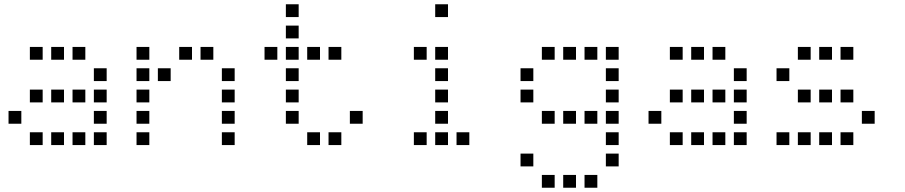

<svg xmlns="http://www.w3.org/2000/svg" viewBox="-20 -700 4240 900"><path d="M121 -480Q120 -480 120 -480Q120 -480 120 -479V-421Q120 -420 120 -420Q120 -420 121 -420H179Q180 -420 180 -420Q180 -420 180 -421V-479Q180 -480 180 -480Q180 -480 179 -480ZM221 -480Q220 -480 220 -480Q220 -480 220 -479V-421Q220 -420 220 -420Q220 -420 221 -420H279Q280 -420 280 -420Q280 -420 280 -421V-479Q280 -480 280 -480Q280 -480 279 -480ZM321 -480Q320 -480 320 -480Q320 -480 320 -479V-421Q320 -420 320 -420Q320 -420 321 -420H379Q380 -420 380 -420Q380 -420 380 -421V-479Q380 -480 380 -480Q380 -480 379 -480ZM421 -380Q420 -380 420 -380Q420 -380 420 -379V-321Q420 -320 420 -320Q420 -320 421 -320H479Q480 -320 480 -320Q480 -320 480 -321V-379Q480 -380 480 -380Q480 -380 479 -380ZM121 -280Q120 -280 120 -280Q120 -280 120 -279V-221Q120 -220 120 -220Q120 -220 121 -220H179Q180 -220 180 -220Q180 -220 180 -221V-279Q180 -280 180 -280Q180 -280 179 -280ZM221 -280Q220 -280 220 -280Q220 -280 220 -279V-221Q220 -220 220 -220Q220 -220 221 -220H279Q280 -220 280 -220Q280 -220 280 -221V-279Q280 -280 280 -280Q280 -280 279 -280ZM321 -280Q320 -280 320 -280Q320 -280 320 -279V-221Q320 -220 320 -220Q320 -220 321 -220H379Q380 -220 380 -220Q380 -220 380 -221V-279Q380 -280 380 -280Q380 -280 379 -280ZM421 -280Q420 -280 420 -280Q420 -280 420 -279V-221Q420 -220 420 -220Q420 -220 421 -220H479Q480 -220 480 -220Q480 -220 480 -221V-279Q480 -280 480 -280Q480 -280 479 -280ZM21 -180Q20 -180 20 -180Q20 -180 20 -179V-121Q20 -120 20 -120Q20 -120 21 -120H79Q80 -120 80 -120Q80 -120 80 -121V-179Q80 -180 80 -180Q80 -180 79 -180ZM421 -180Q420 -180 420 -180Q420 -180 420 -179V-121Q420 -120 420 -120Q420 -120 421 -120H479Q480 -120 480 -120Q480 -120 480 -121V-179Q480 -180 480 -180Q480 -180 479 -180ZM121 -80Q120 -80 120 -80Q120 -80 120 -79V-21Q120 -20 120 -20Q120 -20 121 -20H179Q180 -20 180 -20Q180 -20 180 -21V-79Q180 -80 180 -80Q180 -80 179 -80ZM221 -80Q220 -80 220 -80Q220 -80 220 -79V-21Q220 -20 220 -20Q220 -20 221 -20H279Q280 -20 280 -20Q280 -20 280 -21V-79Q280 -80 280 -80Q280 -80 279 -80ZM321 -80Q320 -80 320 -80Q320 -80 320 -79V-21Q320 -20 320 -20Q320 -20 321 -20H379Q380 -20 380 -20Q380 -20 380 -21V-79Q380 -80 380 -80Q380 -80 379 -80ZM421 -80Q420 -80 420 -80Q420 -80 420 -79V-21Q420 -20 420 -20Q420 -20 421 -20H479Q480 -20 480 -20Q480 -20 480 -21V-79Q480 -80 480 -80Q480 -80 479 -80Z M621 -480Q620 -480 620 -480Q620 -480 620 -479V-421Q620 -420 620 -420Q620 -420 621 -420H679Q680 -420 680 -420Q680 -420 680 -421V-479Q680 -480 680 -480Q680 -480 679 -480ZM821 -480Q820 -480 820 -480Q820 -480 820 -479V-421Q820 -420 820 -420Q820 -420 821 -420H879Q880 -420 880 -420Q880 -420 880 -421V-479Q880 -480 880 -480Q880 -480 879 -480ZM921 -480Q920 -480 920 -480Q920 -480 920 -479V-421Q920 -420 920 -420Q920 -420 921 -420H979Q980 -420 980 -420Q980 -420 980 -421V-479Q980 -480 980 -480Q980 -480 979 -480ZM621 -380Q620 -380 620 -380Q620 -380 620 -379V-321Q620 -320 620 -320Q620 -320 621 -320H679Q680 -320 680 -320Q680 -320 680 -321V-379Q680 -380 680 -380Q680 -380 679 -380ZM721 -380Q720 -380 720 -380Q720 -380 720 -379V-321Q720 -320 720 -320Q720 -320 721 -320H779Q780 -320 780 -320Q780 -320 780 -321V-379Q780 -380 780 -380Q780 -380 779 -380ZM1021 -380Q1020 -380 1020 -380Q1020 -380 1020 -379V-321Q1020 -320 1020 -320Q1020 -320 1021 -320H1079Q1080 -320 1080 -320Q1080 -320 1080 -321V-379Q1080 -380 1080 -380Q1080 -380 1079 -380ZM621 -280Q620 -280 620 -280Q620 -280 620 -279V-221Q620 -220 620 -220Q620 -220 621 -220H679Q680 -220 680 -220Q680 -220 680 -221V-279Q680 -280 680 -280Q680 -280 679 -280ZM1021 -280Q1020 -280 1020 -280Q1020 -280 1020 -279V-221Q1020 -220 1020 -220Q1020 -220 1021 -220H1079Q1080 -220 1080 -220Q1080 -220 1080 -221V-279Q1080 -280 1080 -280Q1080 -280 1079 -280ZM621 -180Q620 -180 620 -180Q620 -180 620 -179V-121Q620 -120 620 -120Q620 -120 621 -120H679Q680 -120 680 -120Q680 -120 680 -121V-179Q680 -180 680 -180Q680 -180 679 -180ZM1021 -180Q1020 -180 1020 -180Q1020 -180 1020 -179V-121Q1020 -120 1020 -120Q1020 -120 1021 -120H1079Q1080 -120 1080 -120Q1080 -120 1080 -121V-179Q1080 -180 1080 -180Q1080 -180 1079 -180ZM621 -80Q620 -80 620 -80Q620 -80 620 -79V-21Q620 -20 620 -20Q620 -20 621 -20H679Q680 -20 680 -20Q680 -20 680 -21V-79Q680 -80 680 -80Q680 -80 679 -80ZM1021 -80Q1020 -80 1020 -80Q1020 -80 1020 -79V-21Q1020 -20 1020 -20Q1020 -20 1021 -20H1079Q1080 -20 1080 -20Q1080 -20 1080 -21V-79Q1080 -80 1080 -80Q1080 -80 1079 -80Z M1321 -680Q1320 -680 1320 -680Q1320 -680 1320 -679V-621Q1320 -620 1320 -620Q1320 -620 1321 -620H1379Q1380 -620 1380 -620Q1380 -620 1380 -621V-679Q1380 -680 1380 -680Q1380 -680 1379 -680ZM1321 -580Q1320 -580 1320 -580Q1320 -580 1320 -579V-521Q1320 -520 1320 -520Q1320 -520 1321 -520H1379Q1380 -520 1380 -520Q1380 -520 1380 -521V-579Q1380 -580 1380 -580Q1380 -580 1379 -580ZM1221 -480Q1220 -480 1220 -480Q1220 -480 1220 -479V-421Q1220 -420 1220 -420Q1220 -420 1221 -420H1279Q1280 -420 1280 -420Q1280 -420 1280 -421V-479Q1280 -480 1280 -480Q1280 -480 1279 -480ZM1321 -480Q1320 -480 1320 -480Q1320 -480 1320 -479V-421Q1320 -420 1320 -420Q1320 -420 1321 -420H1379Q1380 -420 1380 -420Q1380 -420 1380 -421V-479Q1380 -480 1380 -480Q1380 -480 1379 -480ZM1421 -480Q1420 -480 1420 -480Q1420 -480 1420 -479V-421Q1420 -420 1420 -420Q1420 -420 1421 -420H1479Q1480 -420 1480 -420Q1480 -420 1480 -421V-479Q1480 -480 1480 -480Q1480 -480 1479 -480ZM1521 -480Q1520 -480 1520 -480Q1520 -480 1520 -479V-421Q1520 -420 1520 -420Q1520 -420 1521 -420H1579Q1580 -420 1580 -420Q1580 -420 1580 -421V-479Q1580 -480 1580 -480Q1580 -480 1579 -480ZM1321 -380Q1320 -380 1320 -380Q1320 -380 1320 -379V-321Q1320 -320 1320 -320Q1320 -320 1321 -320H1379Q1380 -320 1380 -320Q1380 -320 1380 -321V-379Q1380 -380 1380 -380Q1380 -380 1379 -380ZM1321 -280Q1320 -280 1320 -280Q1320 -280 1320 -279V-221Q1320 -220 1320 -220Q1320 -220 1321 -220H1379Q1380 -220 1380 -220Q1380 -220 1380 -221V-279Q1380 -280 1380 -280Q1380 -280 1379 -280ZM1321 -180Q1320 -180 1320 -180Q1320 -180 1320 -179V-121Q1320 -120 1320 -120Q1320 -120 1321 -120H1379Q1380 -120 1380 -120Q1380 -120 1380 -121V-179Q1380 -180 1380 -180Q1380 -180 1379 -180ZM1621 -180Q1620 -180 1620 -180Q1620 -180 1620 -179V-121Q1620 -120 1620 -120Q1620 -120 1621 -120H1679Q1680 -120 1680 -120Q1680 -120 1680 -121V-179Q1680 -180 1680 -180Q1680 -180 1679 -180ZM1421 -80Q1420 -80 1420 -80Q1420 -80 1420 -79V-21Q1420 -20 1420 -20Q1420 -20 1421 -20H1479Q1480 -20 1480 -20Q1480 -20 1480 -21V-79Q1480 -80 1480 -80Q1480 -80 1479 -80ZM1521 -80Q1520 -80 1520 -80Q1520 -80 1520 -79V-21Q1520 -20 1520 -20Q1520 -20 1521 -20H1579Q1580 -20 1580 -20Q1580 -20 1580 -21V-79Q1580 -80 1580 -80Q1580 -80 1579 -80Z M2021 -680Q2020 -680 2020 -680Q2020 -680 2020 -679V-621Q2020 -620 2020 -620Q2020 -620 2021 -620H2079Q2080 -620 2080 -620Q2080 -620 2080 -621V-679Q2080 -680 2080 -680Q2080 -680 2079 -680ZM1921 -480Q1920 -480 1920 -480Q1920 -480 1920 -479V-421Q1920 -420 1920 -420Q1920 -420 1921 -420H1979Q1980 -420 1980 -420Q1980 -420 1980 -421V-479Q1980 -480 1980 -480Q1980 -480 1979 -480ZM2021 -480Q2020 -480 2020 -480Q2020 -480 2020 -479V-421Q2020 -420 2020 -420Q2020 -420 2021 -420H2079Q2080 -420 2080 -420Q2080 -420 2080 -421V-479Q2080 -480 2080 -480Q2080 -480 2079 -480ZM2021 -380Q2020 -380 2020 -380Q2020 -380 2020 -379V-321Q2020 -320 2020 -320Q2020 -320 2021 -320H2079Q2080 -320 2080 -320Q2080 -320 2080 -321V-379Q2080 -380 2080 -380Q2080 -380 2079 -380ZM2021 -280Q2020 -280 2020 -280Q2020 -280 2020 -279V-221Q2020 -220 2020 -220Q2020 -220 2021 -220H2079Q2080 -220 2080 -220Q2080 -220 2080 -221V-279Q2080 -280 2080 -280Q2080 -280 2079 -280ZM2021 -180Q2020 -180 2020 -180Q2020 -180 2020 -179V-121Q2020 -120 2020 -120Q2020 -120 2021 -120H2079Q2080 -120 2080 -120Q2080 -120 2080 -121V-179Q2080 -180 2080 -180Q2080 -180 2079 -180ZM1921 -80Q1920 -80 1920 -80Q1920 -80 1920 -79V-21Q1920 -20 1920 -20Q1920 -20 1921 -20H1979Q1980 -20 1980 -20Q1980 -20 1980 -21V-79Q1980 -80 1980 -80Q1980 -80 1979 -80ZM2021 -80Q2020 -80 2020 -80Q2020 -80 2020 -79V-21Q2020 -20 2020 -20Q2020 -20 2021 -20H2079Q2080 -20 2080 -20Q2080 -20 2080 -21V-79Q2080 -80 2080 -80Q2080 -80 2079 -80ZM2121 -80Q2120 -80 2120 -80Q2120 -80 2120 -79V-21Q2120 -20 2120 -20Q2120 -20 2121 -20H2179Q2180 -20 2180 -20Q2180 -20 2180 -21V-79Q2180 -80 2180 -80Q2180 -80 2179 -80Z M2521 -480Q2520 -480 2520 -480Q2520 -480 2520 -479V-421Q2520 -420 2520 -420Q2520 -420 2521 -420H2579Q2580 -420 2580 -420Q2580 -420 2580 -421V-479Q2580 -480 2580 -480Q2580 -480 2579 -480ZM2621 -480Q2620 -480 2620 -480Q2620 -480 2620 -479V-421Q2620 -420 2620 -420Q2620 -420 2621 -420H2679Q2680 -420 2680 -420Q2680 -420 2680 -421V-479Q2680 -480 2680 -480Q2680 -480 2679 -480ZM2721 -480Q2720 -480 2720 -480Q2720 -480 2720 -479V-421Q2720 -420 2720 -420Q2720 -420 2721 -420H2779Q2780 -420 2780 -420Q2780 -420 2780 -421V-479Q2780 -480 2780 -480Q2780 -480 2779 -480ZM2821 -480Q2820 -480 2820 -480Q2820 -480 2820 -479V-421Q2820 -420 2820 -420Q2820 -420 2821 -420H2879Q2880 -420 2880 -420Q2880 -420 2880 -421V-479Q2880 -480 2880 -480Q2880 -480 2879 -480ZM2421 -380Q2420 -380 2420 -380Q2420 -380 2420 -379V-321Q2420 -320 2420 -320Q2420 -320 2421 -320H2479Q2480 -320 2480 -320Q2480 -320 2480 -321V-379Q2480 -380 2480 -380Q2480 -380 2479 -380ZM2821 -380Q2820 -380 2820 -380Q2820 -380 2820 -379V-321Q2820 -320 2820 -320Q2820 -320 2821 -320H2879Q2880 -320 2880 -320Q2880 -320 2880 -321V-379Q2880 -380 2880 -380Q2880 -380 2879 -380ZM2421 -280Q2420 -280 2420 -280Q2420 -280 2420 -279V-221Q2420 -220 2420 -220Q2420 -220 2421 -220H2479Q2480 -220 2480 -220Q2480 -220 2480 -221V-279Q2480 -280 2480 -280Q2480 -280 2479 -280ZM2821 -280Q2820 -280 2820 -280Q2820 -280 2820 -279V-221Q2820 -220 2820 -220Q2820 -220 2821 -220H2879Q2880 -220 2880 -220Q2880 -220 2880 -221V-279Q2880 -280 2880 -280Q2880 -280 2879 -280ZM2521 -180Q2520 -180 2520 -180Q2520 -180 2520 -179V-121Q2520 -120 2520 -120Q2520 -120 2521 -120H2579Q2580 -120 2580 -120Q2580 -120 2580 -121V-179Q2580 -180 2580 -180Q2580 -180 2579 -180ZM2621 -180Q2620 -180 2620 -180Q2620 -180 2620 -179V-121Q2620 -120 2620 -120Q2620 -120 2621 -120H2679Q2680 -120 2680 -120Q2680 -120 2680 -121V-179Q2680 -180 2680 -180Q2680 -180 2679 -180ZM2721 -180Q2720 -180 2720 -180Q2720 -180 2720 -179V-121Q2720 -120 2720 -120Q2720 -120 2721 -120H2779Q2780 -120 2780 -120Q2780 -120 2780 -121V-179Q2780 -180 2780 -180Q2780 -180 2779 -180ZM2821 -180Q2820 -180 2820 -180Q2820 -180 2820 -179V-121Q2820 -120 2820 -120Q2820 -120 2821 -120H2879Q2880 -120 2880 -120Q2880 -120 2880 -121V-179Q2880 -180 2880 -180Q2880 -180 2879 -180ZM2821 -80Q2820 -80 2820 -80Q2820 -80 2820 -79V-21Q2820 -20 2820 -20Q2820 -20 2821 -20H2879Q2880 -20 2880 -20Q2880 -20 2880 -21V-79Q2880 -80 2880 -80Q2880 -80 2879 -80ZM2421 20Q2420 20 2420 20Q2420 20 2420 21V79Q2420 80 2420 80Q2420 80 2421 80H2479Q2480 80 2480 80Q2480 80 2480 79V21Q2480 20 2480 20Q2480 20 2479 20ZM2821 20Q2820 20 2820 20Q2820 20 2820 21V79Q2820 80 2820 80Q2820 80 2821 80H2879Q2880 80 2880 80Q2880 80 2880 79V21Q2880 20 2880 20Q2880 20 2879 20ZM2521 120Q2520 120 2520 120Q2520 120 2520 121V179Q2520 180 2520 180Q2520 180 2521 180H2579Q2580 180 2580 180Q2580 180 2580 179V121Q2580 120 2580 120Q2580 120 2579 120ZM2621 120Q2620 120 2620 120Q2620 120 2620 121V179Q2620 180 2620 180Q2620 180 2621 180H2679Q2680 180 2680 180Q2680 180 2680 179V121Q2680 120 2680 120Q2680 120 2679 120ZM2721 120Q2720 120 2720 120Q2720 120 2720 121V179Q2720 180 2720 180Q2720 180 2721 180H2779Q2780 180 2780 180Q2780 180 2780 179V121Q2780 120 2780 120Q2780 120 2779 120Z M3121 -480Q3120 -480 3120 -480Q3120 -480 3120 -479V-421Q3120 -420 3120 -420Q3120 -420 3121 -420H3179Q3180 -420 3180 -420Q3180 -420 3180 -421V-479Q3180 -480 3180 -480Q3180 -480 3179 -480ZM3221 -480Q3220 -480 3220 -480Q3220 -480 3220 -479V-421Q3220 -420 3220 -420Q3220 -420 3221 -420H3279Q3280 -420 3280 -420Q3280 -420 3280 -421V-479Q3280 -480 3280 -480Q3280 -480 3279 -480ZM3321 -480Q3320 -480 3320 -480Q3320 -480 3320 -479V-421Q3320 -420 3320 -420Q3320 -420 3321 -420H3379Q3380 -420 3380 -420Q3380 -420 3380 -421V-479Q3380 -480 3380 -480Q3380 -480 3379 -480ZM3421 -380Q3420 -380 3420 -380Q3420 -380 3420 -379V-321Q3420 -320 3420 -320Q3420 -320 3421 -320H3479Q3480 -320 3480 -320Q3480 -320 3480 -321V-379Q3480 -380 3480 -380Q3480 -380 3479 -380ZM3121 -280Q3120 -280 3120 -280Q3120 -280 3120 -279V-221Q3120 -220 3120 -220Q3120 -220 3121 -220H3179Q3180 -220 3180 -220Q3180 -220 3180 -221V-279Q3180 -280 3180 -280Q3180 -280 3179 -280ZM3221 -280Q3220 -280 3220 -280Q3220 -280 3220 -279V-221Q3220 -220 3220 -220Q3220 -220 3221 -220H3279Q3280 -220 3280 -220Q3280 -220 3280 -221V-279Q3280 -280 3280 -280Q3280 -280 3279 -280ZM3321 -280Q3320 -280 3320 -280Q3320 -280 3320 -279V-221Q3320 -220 3320 -220Q3320 -220 3321 -220H3379Q3380 -220 3380 -220Q3380 -220 3380 -221V-279Q3380 -280 3380 -280Q3380 -280 3379 -280ZM3421 -280Q3420 -280 3420 -280Q3420 -280 3420 -279V-221Q3420 -220 3420 -220Q3420 -220 3421 -220H3479Q3480 -220 3480 -220Q3480 -220 3480 -221V-279Q3480 -280 3480 -280Q3480 -280 3479 -280ZM3021 -180Q3020 -180 3020 -180Q3020 -180 3020 -179V-121Q3020 -120 3020 -120Q3020 -120 3021 -120H3079Q3080 -120 3080 -120Q3080 -120 3080 -121V-179Q3080 -180 3080 -180Q3080 -180 3079 -180ZM3421 -180Q3420 -180 3420 -180Q3420 -180 3420 -179V-121Q3420 -120 3420 -120Q3420 -120 3421 -120H3479Q3480 -120 3480 -120Q3480 -120 3480 -121V-179Q3480 -180 3480 -180Q3480 -180 3479 -180ZM3121 -80Q3120 -80 3120 -80Q3120 -80 3120 -79V-21Q3120 -20 3120 -20Q3120 -20 3121 -20H3179Q3180 -20 3180 -20Q3180 -20 3180 -21V-79Q3180 -80 3180 -80Q3180 -80 3179 -80ZM3221 -80Q3220 -80 3220 -80Q3220 -80 3220 -79V-21Q3220 -20 3220 -20Q3220 -20 3221 -20H3279Q3280 -20 3280 -20Q3280 -20 3280 -21V-79Q3280 -80 3280 -80Q3280 -80 3279 -80ZM3321 -80Q3320 -80 3320 -80Q3320 -80 3320 -79V-21Q3320 -20 3320 -20Q3320 -20 3321 -20H3379Q3380 -20 3380 -20Q3380 -20 3380 -21V-79Q3380 -80 3380 -80Q3380 -80 3379 -80ZM3421 -80Q3420 -80 3420 -80Q3420 -80 3420 -79V-21Q3420 -20 3420 -20Q3420 -20 3421 -20H3479Q3480 -20 3480 -20Q3480 -20 3480 -21V-79Q3480 -80 3480 -80Q3480 -80 3479 -80Z M3721 -480Q3720 -480 3720 -480Q3720 -480 3720 -479V-421Q3720 -420 3720 -420Q3720 -420 3721 -420H3779Q3780 -420 3780 -420Q3780 -420 3780 -421V-479Q3780 -480 3780 -480Q3780 -480 3779 -480ZM3821 -480Q3820 -480 3820 -480Q3820 -480 3820 -479V-421Q3820 -420 3820 -420Q3820 -420 3821 -420H3879Q3880 -420 3880 -420Q3880 -420 3880 -421V-479Q3880 -480 3880 -480Q3880 -480 3879 -480ZM3921 -480Q3920 -480 3920 -480Q3920 -480 3920 -479V-421Q3920 -420 3920 -420Q3920 -420 3921 -420H3979Q3980 -420 3980 -420Q3980 -420 3980 -421V-479Q3980 -480 3980 -480Q3980 -480 3979 -480ZM3621 -380Q3620 -380 3620 -380Q3620 -380 3620 -379V-321Q3620 -320 3620 -320Q3620 -320 3621 -320H3679Q3680 -320 3680 -320Q3680 -320 3680 -321V-379Q3680 -380 3680 -380Q3680 -380 3679 -380ZM3721 -280Q3720 -280 3720 -280Q3720 -280 3720 -279V-221Q3720 -220 3720 -220Q3720 -220 3721 -220H3779Q3780 -220 3780 -220Q3780 -220 3780 -221V-279Q3780 -280 3780 -280Q3780 -280 3779 -280ZM3821 -280Q3820 -280 3820 -280Q3820 -280 3820 -279V-221Q3820 -220 3820 -220Q3820 -220 3821 -220H3879Q3880 -220 3880 -220Q3880 -220 3880 -221V-279Q3880 -280 3880 -280Q3880 -280 3879 -280ZM3921 -280Q3920 -280 3920 -280Q3920 -280 3920 -279V-221Q3920 -220 3920 -220Q3920 -220 3921 -220H3979Q3980 -220 3980 -220Q3980 -220 3980 -221V-279Q3980 -280 3980 -280Q3980 -280 3979 -280ZM4021 -180Q4020 -180 4020 -180Q4020 -180 4020 -179V-121Q4020 -120 4020 -120Q4020 -120 4021 -120H4079Q4080 -120 4080 -120Q4080 -120 4080 -121V-179Q4080 -180 4080 -180Q4080 -180 4079 -180ZM3621 -80Q3620 -80 3620 -80Q3620 -80 3620 -79V-21Q3620 -20 3620 -20Q3620 -20 3621 -20H3679Q3680 -20 3680 -20Q3680 -20 3680 -21V-79Q3680 -80 3680 -80Q3680 -80 3679 -80ZM3721 -80Q3720 -80 3720 -80Q3720 -80 3720 -79V-21Q3720 -20 3720 -20Q3720 -20 3721 -20H3779Q3780 -20 3780 -20Q3780 -20 3780 -21V-79Q3780 -80 3780 -80Q3780 -80 3779 -80ZM3821 -80Q3820 -80 3820 -80Q3820 -80 3820 -79V-21Q3820 -20 3820 -20Q3820 -20 3821 -20H3879Q3880 -20 3880 -20Q3880 -20 3880 -21V-79Q3880 -80 3880 -80Q3880 -80 3879 -80ZM3921 -80Q3920 -80 3920 -80Q3920 -80 3920 -79V-21Q3920 -20 3920 -20Q3920 -20 3921 -20H3979Q3980 -20 3980 -20Q3980 -20 3980 -21V-79Q3980 -80 3980 -80Q3980 -80 3979 -80Z"/></svg>

Font: Doto Medium
Style: Regular
Weight: 500
Monospace: yes
Version: Version 1.000